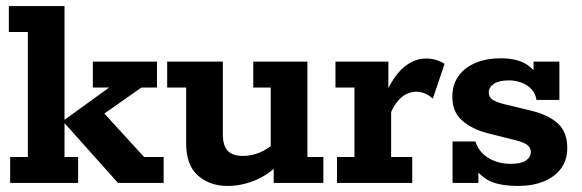

<svg xmlns="http://www.w3.org/2000/svg" viewBox="-20 -603 1919 633"><path d="M192.7 -85.5H237.5V0H13.5V-85.5H71.8V-497.5H9.2V-583H192.7V-208L340.1 -314.5H286.1V-400H497.5V-314.5H446.4L272.6 -192.5L311.3 -242.6L454.9 -85.5H519.5V0H368.9L192.7 -197.2Z M730.3 10Q671.3 10 632.6 -24.3Q593.8 -58.5 593.8 -129.3V-314.5H531.2V-400H714.7V-160.2Q714.7 -122.3 731 -105.6Q747.4 -88.9 782.2 -88.9Q808.9 -88.9 836.8 -100.4Q864.7 -111.8 891 -137L872.6 -103V-314.5H815V-400H993.5V-85.5H1046.1V0H882.4V-62.6L902.9 -65Q864.6 -26.3 820.1 -8.1Q775.6 10 730.3 10Z M1091 0V-85.5H1148.6V-314.5H1086V-400H1260.4V-279.9L1250.6 -291.7Q1277.2 -352.5 1311.4 -381.3Q1345.5 -410 1384.5 -410Q1419.1 -410 1445.7 -392.3L1407 -277.9Q1393.3 -290.1 1379.4 -295.4Q1365.5 -300.6 1353.1 -300.6Q1326.4 -300.6 1304.8 -283Q1283.2 -265.5 1269.5 -233.5V-85.5H1339.1V0Z M1688.6 10Q1617.4 10 1582.2 -13.1Q1547 -36.2 1535.3 -72.4L1557.2 -79.6V0H1472V-136.5H1547.4Q1554.7 -113.1 1571.7 -96.5Q1588.7 -80 1612.7 -71.4Q1636.8 -62.8 1663.4 -62.8Q1697.5 -62.8 1713.8 -73.8Q1730.1 -84.9 1730.1 -102.3Q1730.1 -114.3 1720 -123.7Q1709.9 -133.2 1678.8 -140.9L1589.4 -163.3Q1534.9 -177.6 1503.1 -206Q1471.3 -234.4 1471.3 -284Q1471.3 -324 1491.8 -352.5Q1512.3 -381 1548.5 -395.9Q1584.8 -410.8 1629.7 -410.8Q1687 -410.8 1718.6 -389.1Q1750.2 -367.5 1760.2 -333.6L1739 -333.4V-400H1824.2V-273.6H1748.8Q1745.3 -294.9 1732 -309.1Q1718.6 -323.3 1699 -330.7Q1679.5 -338 1658.1 -338Q1625.8 -338 1608.6 -326.8Q1591.4 -315.6 1591.4 -298Q1591.4 -283.6 1602.6 -275.3Q1613.8 -267.1 1641.2 -259.9L1730.6 -238.2Q1787.6 -224.7 1818.9 -196.3Q1850.2 -167.8 1850.2 -114.6Q1850.2 -75.3 1829.6 -47.5Q1808.9 -19.7 1772.6 -4.9Q1736.4 10 1688.6 10Z"/></svg>

Font: Rokkitt SemiBold
Style: Regular
Weight: 600
Designer: Vernon Adams
Foundry: Vernon Adams
Version: Version 3.103